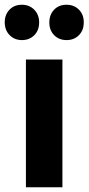

<svg xmlns="http://www.w3.org/2000/svg" viewBox="-35 -789 373 809"><path d="M317.9 -694.3Q317.9 -661.1 297.4 -640.6Q276.9 -620.1 245.6 -620.1Q213.9 -620.1 193.4 -640.6Q172.9 -661.1 172.9 -694.3Q172.9 -727.1 192.9 -748Q212.9 -769 245.1 -769Q277.3 -769 297.9 -748Q318.4 -727.1 317.9 -694.3ZM74.2 0V-538.1H228V0ZM57.1 -769Q88.9 -769 109.4 -748Q129.9 -727.1 129.9 -694.3Q129.9 -661.1 109.4 -640.6Q88.9 -620.1 57.6 -620.1Q26.4 -620.1 5.9 -640.6Q-14.6 -661.1 -15.1 -694.3Q-15.1 -727.1 4.9 -748Q24.9 -769 57.1 -769Z"/></svg>

Font: TruenoSBd
Style: Demi
Weight: 600
Designer: Julieta Ulanovsky
Foundry: Julieta Ulanovsky
Version: Version 3.001b